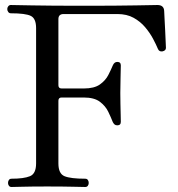

<svg xmlns="http://www.w3.org/2000/svg" viewBox="-20 -746 710 766"><path d="M26 0Q19 0 15.5 -5Q12 -10 12 -16Q12 -23 15.5 -28Q19 -33 26 -33Q75 -33 99.5 -43Q124 -53 124 -94V-634Q124 -672 103 -682.5Q82 -693 23 -693Q17 -693 13 -698Q9 -703 9 -710Q9 -716 13 -721Q17 -726 23 -726Q31 -726 107 -724.5Q183 -723 317 -723Q445 -723 523 -724.5Q601 -726 608 -726Q634 -726 635 -702Q635 -693 636.5 -671Q638 -649 639 -623.5Q640 -598 641 -578.5Q642 -559 642 -555Q642 -544 628 -541Q615 -539 610 -551Q603 -568 590.5 -591.5Q578 -615 559 -637.5Q540 -660 513 -675Q486 -690 448 -690H234Q213 -690 213 -670V-406Q213 -393 226 -393H314Q356 -393 378.5 -409Q401 -425 412 -446.5Q423 -468 430 -485Q436 -499 448 -499Q462 -499 462 -485Q462 -473 461 -439Q460 -405 460 -375Q460 -356 460.5 -331.5Q461 -307 461.5 -287.5Q462 -268 462 -260Q462 -246 448 -246Q441 -246 437 -249.5Q433 -253 430 -259Q423 -277 412 -300Q401 -323 378.5 -340Q356 -357 314 -357H226Q213 -357 213 -344V-94Q213 -53 237.5 -43Q262 -33 320 -33Q327 -33 330.5 -28Q334 -23 334 -16Q334 -10 330.5 -5Q327 0 320 0Q310 0 271 -1Q232 -2 168 -2Q105 -2 71 -1Q37 0 26 0Z"/></svg>

Font: TsukuhouMincho
Style: Regular
Weight: 400
Designer: Iose
Foundry: Typographish
Version: Version 1.001; ttfautohint (v1.8.3)